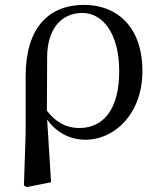

<svg xmlns="http://www.w3.org/2000/svg" viewBox="-20 -557 656 786"><path d="M78 202 89 209 189 189 173 -68C209 -16 265 15 330 15C451 15 563 -93 563 -266C563 -448 458 -537 325 -537C178 -537 85 -442 85 -245V-13ZM172 -104 173 -325C174 -436 229 -504 317 -504C400 -504 468 -421 468 -265C468 -112 405 -33 305 -33C248 -33 205 -60 172 -104Z"/></svg>

Font: Source Han Serif CN Medium
Style: Regular
Weight: 500
Designer: Ryoko NISHIZUKA 西塚涼子 (kana & ideographs); Frank Grießhammer (Latin, Greek & Cyrillic); Wenlong ZHANG 张文龙 (bopomofo); San
Foundry: Adobe
Version: Version 2.002;hotconv 1.1.0;makeotfexe 2.6.0